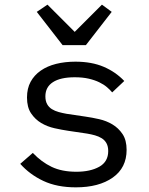

<svg xmlns="http://www.w3.org/2000/svg" viewBox="-20 -793 640 825"><path d="M306 12Q225 12 166.5 -15.5Q108 -43 67 -89L121 -136Q158 -97 202 -76Q246 -55 308 -55Q368 -55 406.5 -76.5Q445 -98 445 -144Q445 -164 437.5 -177.5Q430 -191 417 -199Q404 -207 388 -211.5Q372 -216 354 -219L273 -231Q246 -235 214.5 -242Q183 -249 157 -264.5Q131 -280 113.5 -306Q96 -332 96 -374Q96 -413 111.5 -441.5Q127 -470 155 -489.5Q183 -509 221 -518.5Q259 -528 304 -528Q374 -528 425.5 -506Q477 -484 514 -445L462 -396Q453 -407 439.5 -418.5Q426 -430 406.5 -439.5Q387 -449 361 -455Q335 -461 301 -461Q240 -461 207.5 -440Q175 -419 175 -379Q175 -359 182.5 -345.5Q190 -332 203 -324Q216 -316 232.5 -311.5Q249 -307 266 -304L347 -292Q375 -288 406 -281Q437 -274 463 -258.5Q489 -243 506.5 -217Q524 -191 524 -149Q524 -72 464.5 -30Q405 12 306 12ZM249 -599 138 -742 184 -773 301 -656 418 -773 460 -742 349 -599Z"/></svg>

Font: IBM Plex Mono
Style: Regular
Weight: 400
Monospace: yes
Designer: Mike Abbink, Paul van der Laan, Pieter van Rosmalen
Foundry: Bold Monday
Version: Version 2.3